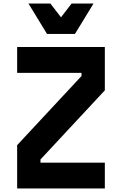

<svg xmlns="http://www.w3.org/2000/svg" viewBox="-20 -1066 690 1086"><path d="M77 0V-245L441 -636V-654H77V-800H573V-555L209 -164V-146H573V0ZM509 -1046 404 -874H246L141 -1046H265L369 -911H281L385 -1046Z"/></svg>

Font: Martian Mono SemiCondensed
Style: Bold
Weight: 700
Width: 4
Designer: Roman Shamin
Foundry: Evil Martians
Version: Version 1.000